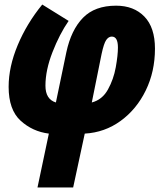

<svg xmlns="http://www.w3.org/2000/svg" viewBox="-20 -585 717 845"><path d="M145 240H302L353 3Q441 -2 511 -53Q581 -104 621.5 -187Q662 -270 662 -371Q662 -464 615.5 -512Q569 -560 491 -560Q397 -560 345 -506.5Q293 -453 272 -355L226 -134Q180 -148 180 -208Q180 -276 211 -355.5Q242 -435 282 -493L166 -565Q98 -482 58 -386.5Q18 -291 18 -203Q18 -102 70.5 -54Q123 -6 195 3ZM384 -134 427 -347Q437 -394 447.5 -409Q458 -424 472 -424Q499 -424 499 -376Q499 -342 489.5 -289Q480 -236 455 -191Q430 -146 384 -134Z"/></svg>

Font: Noto Sans Display Condensed Black
Style: Italic
Weight: 900
Width: 3
Italic angle: -192°
Designer: Monotype Design Team
Foundry: Monotype Imaging Inc.
Version: Version 1.900